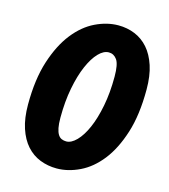

<svg xmlns="http://www.w3.org/2000/svg" viewBox="-101 -727 722 819"><g transform="rotate(15 260.0 -317.0)"><path d="M224 12Q185 12 150.5 -1.5Q116 -15 90.5 -43.5Q65 -72 50.5 -116Q36 -160 36 -220Q36 -332 62 -412.5Q88 -493 129 -545Q170 -597 221 -621.5Q272 -646 322 -646Q361 -646 395 -632Q429 -618 454 -589.5Q479 -561 493.5 -517Q508 -473 508 -412Q508 -300 482.5 -220Q457 -140 416.5 -88.5Q376 -37 325 -12.5Q274 12 224 12ZM234 -110Q256 -110 279 -133.5Q302 -157 320.5 -199Q339 -241 350.5 -300Q362 -359 362 -430Q362 -485 348 -504.5Q334 -524 312 -524Q289 -524 266.5 -500.5Q244 -477 225.5 -434.5Q207 -392 195.5 -332.5Q184 -273 184 -202Q184 -174 187.5 -156.5Q191 -139 197.5 -128.5Q204 -118 213.5 -114Q223 -110 234 -110Z"/></g></svg>

Font: mr_Source Sans Pro
Style: Italic
Weight: 900
Italic angle: -11°
Designer: Paul D. Hunt
Foundry: Adobe Systems Incorporated
Version: Version 1.076;July 10, 2024;FontCreator 11.5.0.2430 64-bit